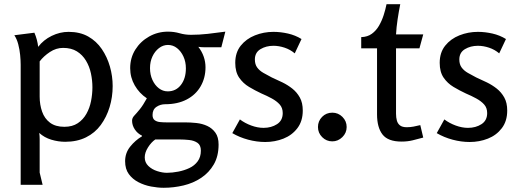

<svg xmlns="http://www.w3.org/2000/svg" viewBox="-20 -660 2472 910"><path d="M143 -505Q150 -489 154.5 -472Q159 -455 161 -438Q186 -471 225 -490Q264 -509 305 -509Q359 -509 398 -487Q437 -465 462.5 -427.5Q488 -390 501 -344.5Q514 -299 514 -252Q514 -200 499.5 -152.5Q485 -105 457.5 -67.5Q430 -30 387.5 -9Q345 12 289 12Q256 12 223 2Q190 -8 166 -30Q168 -16 168 -1.5Q168 13 168 21V158L182 216H78V-353Q78 -374 75.5 -399.5Q73 -425 66.5 -450Q60 -475 48 -493ZM279 -433Q246 -433 216.5 -413.5Q187 -394 168 -369V-202Q168 -164 179.5 -131Q191 -98 217 -78.5Q243 -59 285 -59Q323 -59 348.5 -76Q374 -93 389.5 -120.5Q405 -148 411.5 -181Q418 -214 418 -246Q418 -279 411 -312Q404 -345 387.5 -372.5Q371 -400 344.5 -416.5Q318 -433 279 -433Z M776 -510Q805 -510 831 -502.5Q857 -495 885 -495Q924 -495 964.5 -499.5Q1005 -504 1048 -510L1029 -436H948Q941 -436 934 -436.5Q927 -437 920 -438Q937 -416 945.5 -391.5Q954 -367 954 -341Q954 -291 931 -251Q908 -211 865 -188.5Q822 -166 763 -166Q740 -166 721.5 -153.5Q703 -141 703 -115Q703 -98 713 -90.5Q723 -83 738 -81.5Q753 -80 768 -80H856Q883 -80 911 -77Q939 -74 962.5 -63Q986 -52 1001 -31Q1016 -10 1016 25Q1016 80 993.5 119Q971 158 933.5 183Q896 208 849.5 219Q803 230 756 230Q728 230 696 224Q664 218 636 203.5Q608 189 590.5 165Q573 141 573 104Q573 65 597 35Q621 5 653 -14V-17Q632 -27 619 -46.5Q606 -66 606 -88Q606 -101 616.5 -112Q627 -123 642.5 -142Q658 -161 676 -194Q640 -218 618.5 -255.5Q597 -293 597 -337Q597 -386 621.5 -425Q646 -464 687 -487Q728 -510 776 -510ZM776 -447Q753 -447 733.5 -432Q714 -417 702.5 -392.5Q691 -368 691 -337Q691 -306 702.5 -281Q714 -256 733 -241.5Q752 -227 775 -227Q814 -227 837.5 -257.5Q861 -288 861 -336Q861 -367 849.5 -392Q838 -417 819 -432Q800 -447 776 -447ZM716 1Q697 14 681.5 38.5Q666 63 666 86Q666 110 683 126.5Q700 143 725 151Q750 159 771 159Q796 159 824.5 153.5Q853 148 877.5 136.5Q902 125 917 104.5Q932 84 932 54Q932 28 916 17Q900 6 876.5 3.5Q853 1 831 1Z M1276 -509Q1310 -509 1345 -501Q1380 -493 1409 -475L1377 -407Q1356 -425 1329 -434Q1302 -443 1276 -443Q1241 -443 1214.5 -427Q1188 -411 1188 -378Q1188 -355 1199 -340Q1210 -325 1228.5 -314.5Q1247 -304 1268 -293Q1293 -282 1318.5 -269.5Q1344 -257 1365.5 -240Q1387 -223 1401 -198Q1415 -173 1415 -136Q1415 -86 1389.5 -52.5Q1364 -19 1323.5 -3Q1283 13 1237 13Q1197 13 1156 2Q1115 -9 1081 -29L1117 -94Q1141 -76 1171 -65Q1201 -54 1229 -54Q1266 -54 1293 -71.5Q1320 -89 1320 -124Q1320 -149 1305.5 -165Q1291 -181 1268 -193.5Q1245 -206 1219 -217Q1189 -231 1160.5 -248Q1132 -265 1113.5 -292Q1095 -319 1095 -362Q1095 -411 1121 -443.5Q1147 -476 1188.5 -492.5Q1230 -509 1276 -509Z M1623 -58Q1623 -30 1602.5 -10Q1582 10 1555 10Q1527 10 1507 -10Q1487 -30 1487 -58Q1487 -86 1506.5 -106Q1526 -126 1555 -126Q1583 -126 1603 -106Q1623 -86 1623 -58Z M1877 -640Q1870 -605 1864.5 -568.5Q1859 -532 1857 -497H1986L1968 -431H1857V-121Q1857 -103 1861 -88.5Q1865 -74 1876 -65.5Q1887 -57 1908 -57Q1924 -57 1940 -60Q1956 -63 1972 -67L1986 -8Q1960 -1 1936 5Q1912 11 1883 11Q1819 11 1793 -22.5Q1767 -56 1767 -118V-431H1692V-484Q1722 -485 1742.5 -500Q1763 -515 1776.5 -538.5Q1790 -562 1798.5 -588.5Q1807 -615 1812 -640Z M2245 -509Q2279 -509 2314 -501Q2349 -493 2378 -475L2346 -407Q2325 -425 2298 -434Q2271 -443 2245 -443Q2210 -443 2183.5 -427Q2157 -411 2157 -378Q2157 -355 2168 -340Q2179 -325 2197.5 -314.5Q2216 -304 2237 -293Q2262 -282 2287.5 -269.5Q2313 -257 2334.5 -240Q2356 -223 2370 -198Q2384 -173 2384 -136Q2384 -86 2358.5 -52.5Q2333 -19 2292.5 -3Q2252 13 2206 13Q2166 13 2125 2Q2084 -9 2050 -29L2086 -94Q2110 -76 2140 -65Q2170 -54 2198 -54Q2235 -54 2262 -71.5Q2289 -89 2289 -124Q2289 -149 2274.5 -165Q2260 -181 2237 -193.5Q2214 -206 2188 -217Q2158 -231 2129.5 -248Q2101 -265 2082.5 -292Q2064 -319 2064 -362Q2064 -411 2090 -443.5Q2116 -476 2157.5 -492.5Q2199 -509 2245 -509Z"/></svg>

Font: Rosario Medium
Style: Regular
Weight: 500
Version: Version 1.201